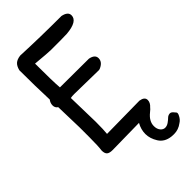

<svg xmlns="http://www.w3.org/2000/svg" viewBox="-252 -730 960 960"><g transform="rotate(-45 228.0 -250.0)"><path d="M351 160Q308 155 288 123Q268 91 268 59Q268 27 285 -3L96 0Q73 0 64 -8.5Q55 -17 55 -37Q59 -65 59 -127V-197L55 -344Q41 -353 41 -370Q41 -387 52 -401Q48 -501 48 -612Q54 -636 66.5 -647Q79 -658 103 -661Q235 -655 389 -655Q427 -647 427 -622Q427 -580 345 -573Q323 -572 297 -572H232Q213 -572 127 -580Q127 -455 131 -408Q184 -407 335 -407Q371 -400 371 -374.5Q371 -349 342 -335Q339 -333 331 -331L158 -334Q142 -334 132 -332L136 -160Q136 -102 133 -77L365 -80Q397 -75 397 -53Q397 -34 379 -18Q376 -13 361 -1Q326 27 326 61Q326 82 336.5 94.5Q347 107 360.5 107Q374 107 386.5 98Q399 89 406.5 81.5Q414 74 425.5 72.5Q437 71 448 86Q456 93 456 99Q456 105 451 114Q442 132 427 141Q401 161 369 161Q360 161 351 160Z"/></g></svg>

Font: Patrick Hand
Style: Regular
Weight: 400
Designer: Patrick Wagesreiter
Foundry: Patrick Wagesreiter
Version: Version 1.003;PS 001.003;hotconv 1.0.70;makeotf.lib2.5.58329